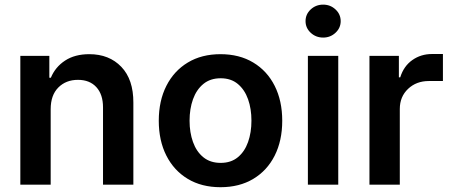

<svg xmlns="http://www.w3.org/2000/svg" viewBox="-20 -782 1915 813"><path d="M194.6 -319.6V0H66.1V-545.5H188.9V-452.8H195.3Q214.1 -498.2 255.5 -525.4Q296.9 -552.6 358 -552.6Q442.5 -552.6 493.8 -498.9Q545.1 -445.3 544.7 -347.3V0H416.2V-327.4Q416.2 -382.1 388 -413Q359.7 -443.9 310 -443.9Q259.2 -443.9 226.9 -411.4Q194.6 -378.9 194.6 -319.6Z M913.7 10.7Q833.8 10.7 775.2 -24.5Q716.6 -59.7 684.5 -123Q652.3 -186.4 652.3 -270.6Q652.3 -355.1 684.5 -418.5Q716.6 -481.9 775.2 -517.2Q833.8 -552.6 913.7 -552.6Q993.6 -552.6 1052.4 -517.2Q1111.2 -481.9 1143.1 -418.5Q1175.1 -355.1 1175.1 -270.6Q1175.1 -186.4 1143.1 -123Q1111.2 -59.7 1052.4 -24.5Q993.6 10.7 913.7 10.7ZM914.4 -92.3Q958.1 -92.3 987 -116.1Q1016 -139.9 1030.4 -180.6Q1044.7 -221.2 1044.7 -271Q1044.7 -321 1030.4 -361.7Q1016 -402.3 987 -426.5Q958.1 -450.6 914.4 -450.6Q870.4 -450.6 841.1 -426.5Q811.8 -402.3 797.2 -361.7Q782.7 -321 782.7 -271Q782.7 -221.2 797.2 -180.6Q811.8 -139.9 841.1 -116.1Q870.4 -92.3 914.4 -92.3Z M1283.7 0V-545.5H1412.3V0ZM1348.4 -622.9Q1317.5 -622.9 1295.6 -643.3Q1273.8 -663.7 1273.8 -692.5Q1273.8 -721.6 1295.6 -742Q1317.5 -762.4 1348.4 -762.4Q1378.9 -762.4 1400.7 -742Q1422.6 -721.6 1422.6 -692.5Q1422.6 -663.7 1400.7 -643.3Q1378.9 -622.9 1348.4 -622.9Z M1544.4 0V-545.5H1669V-454.5H1674.7Q1689.6 -502.1 1726 -527.7Q1762.4 -553.3 1809.3 -553.3H1855.5V-438.9H1795.8Q1742.9 -438.9 1707.9 -405.7Q1672.9 -372.5 1672.9 -320.7V0Z"/></svg>

Font: Inter Zeller Semi Bold
Style: Regular
Weight: 600
Designer: Rasmus Andersson; Joe Bland
Foundry: zeller
Version: Version 3.015;git-dec3a8cb1